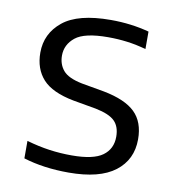

<svg xmlns="http://www.w3.org/2000/svg" viewBox="-68 -611 621 682"><g transform="rotate(10 242.5 -270.0)"><path d="M223.5 9.5Q133 9.5 60.5 -13V-76Q104 -63.5 143.5 -58Q183 -52.5 224 -52.5Q302 -52.5 335.2 -76.8Q368.5 -101 368.5 -145Q368.5 -181.5 348.8 -201.2Q329 -221 279 -231L196.5 -245.5Q118 -260.5 84.5 -297.5Q51 -334.5 51 -393Q51 -462 105.5 -506.2Q160 -550.5 278 -550.5Q351.5 -550.5 416.5 -533V-470Q381 -480 347.8 -484.2Q314.5 -488.5 279 -488.5Q194 -488.5 161.2 -462Q128.5 -435.5 128.5 -396Q128.5 -364.5 147 -342.5Q165.5 -320.5 215.5 -310.5L297.5 -296Q375.5 -281 411 -246.5Q446.5 -212 446.5 -149.5Q446.5 -76 390.8 -33.2Q335 9.5 223.5 9.5Z"/></g></svg>

Font: Encode Sans Semi Expanded
Style: Regular
Weight: 400
Width: 6
Designer: Multiple Designers
Foundry: Impallari Type
Version: Version 3.000; ttfautohint (v1.8.3) -l 8 -r 50 -G 200 -x 14 